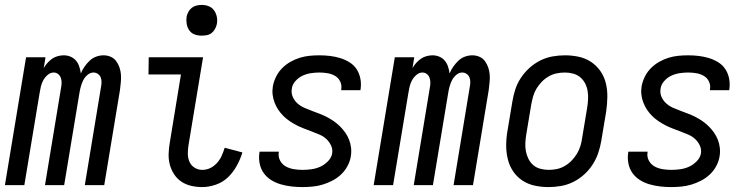

<svg xmlns="http://www.w3.org/2000/svg" viewBox="-28 -753 3048 781"><path d="M-8 0 78 -520H157L150 -476Q156 -487 165 -497Q174 -507 184 -514Q194 -521 206.5 -524.5Q219 -528 231 -528Q246 -528 259 -522.5Q272 -517 281 -506.5Q290 -496 294.5 -482Q299 -468 301 -454Q306 -468 315.5 -481.5Q325 -495 336.5 -506Q348 -517 363 -522.5Q378 -528 393 -528Q409 -528 422.5 -522Q436 -516 444.5 -504.5Q453 -493 458 -478.5Q463 -464 464 -449Q465 -434 463.5 -418.5Q462 -403 460 -387L396 0H317L383 -400Q385 -410 385 -420Q385 -430 381.5 -438.5Q378 -447 370 -452.5Q362 -458 352 -458Q339 -458 327.5 -448Q316 -438 310 -425.5Q304 -413 300.5 -400Q297 -387 295 -374L233 0H155L221 -400Q223 -410 222.5 -420Q222 -430 218.5 -438.5Q215 -447 207.5 -452.5Q200 -458 190 -458Q177 -458 165.5 -448Q154 -438 147.5 -425.5Q141 -413 138 -400Q135 -387 133 -374L71 0Z M795 8Q772 8 750 3Q728 -2 710 -14Q692 -26 680 -44.5Q668 -63 662.5 -84.5Q657 -106 658 -129Q659 -152 663 -175L708 -450H576L577 -520H798L739 -164Q736 -146 736 -128.5Q736 -111 742.5 -95.5Q749 -80 763.5 -71Q778 -62 795 -62Q812 -62 827.5 -69.5Q843 -77 855 -90.5Q867 -104 874 -120Q881 -136 886 -152L958 -133Q950 -106 935.5 -79.5Q921 -53 900 -32.5Q879 -12 850.5 -2Q822 8 795 8ZM792 -608Q777 -608 763.5 -613Q750 -618 742 -629.5Q734 -641 731.5 -655.5Q729 -670 731 -685Q733 -695 738.5 -705Q744 -715 752.5 -721.5Q761 -728 771.5 -730.5Q782 -733 793 -733Q808 -733 821.5 -727.5Q835 -722 843 -710.5Q851 -699 854 -684.5Q857 -670 854 -655Q852 -645 846.5 -635Q841 -625 832.5 -618.5Q824 -612 813.5 -610Q803 -608 792 -608Z M1202 8Q1180 8 1158 5.5Q1136 3 1115 -3Q1094 -9 1076 -20Q1058 -31 1045.5 -48Q1033 -65 1028.5 -86.5Q1024 -108 1027 -130L1028 -136H1106V-133Q1103 -115 1111.5 -99.5Q1120 -84 1134.5 -76Q1149 -68 1166.5 -65Q1184 -62 1203 -62Q1220 -62 1238.5 -64.5Q1257 -67 1274 -74.5Q1291 -82 1305.5 -96.5Q1320 -111 1323 -128Q1326 -146 1318.5 -161.5Q1311 -177 1299 -188Q1287 -199 1271.5 -205.5Q1256 -212 1240.5 -218Q1225 -224 1209 -230Q1193 -236 1178.5 -243.5Q1164 -251 1150 -260.5Q1136 -270 1124.5 -281.5Q1113 -293 1104 -306.5Q1095 -320 1089 -335.5Q1083 -351 1081 -368Q1079 -385 1082 -403Q1086 -423 1095.5 -442Q1105 -461 1120 -476Q1135 -491 1153.5 -501.5Q1172 -512 1191.5 -518Q1211 -524 1231 -526Q1251 -528 1271 -528Q1293 -528 1314 -525.5Q1335 -523 1355 -517Q1375 -511 1393 -500Q1411 -489 1422 -472.5Q1433 -456 1437.5 -435Q1442 -414 1439 -392L1438 -386H1360V-389Q1363 -406 1356 -421Q1349 -436 1335.5 -444Q1322 -452 1305.5 -455Q1289 -458 1271 -458Q1255 -458 1237.5 -455.5Q1220 -453 1203.5 -445.5Q1187 -438 1174 -423.5Q1161 -409 1159 -392Q1156 -374 1163 -358.5Q1170 -343 1182.5 -332Q1195 -321 1210 -314.5Q1225 -308 1241 -302Q1257 -296 1272.5 -290Q1288 -284 1302.5 -276.5Q1317 -269 1330.5 -259.5Q1344 -250 1355.5 -238.5Q1367 -227 1376.5 -213.5Q1386 -200 1392 -184.5Q1398 -169 1400 -152Q1402 -135 1399 -117Q1396 -97 1385.5 -77.5Q1375 -58 1359 -43Q1343 -28 1323.5 -18Q1304 -8 1284 -2Q1264 4 1243 6Q1222 8 1202 8Z M1492 0 1578 -520H1657L1650 -476Q1656 -487 1665 -497Q1674 -507 1684 -514Q1694 -521 1706.5 -524.5Q1719 -528 1731 -528Q1746 -528 1759 -522.5Q1772 -517 1781 -506.5Q1790 -496 1794.5 -482Q1799 -468 1801 -454Q1806 -468 1815.5 -481.5Q1825 -495 1836.5 -506Q1848 -517 1863 -522.5Q1878 -528 1893 -528Q1909 -528 1922.5 -522Q1936 -516 1944.5 -504.5Q1953 -493 1958 -478.5Q1963 -464 1964 -449Q1965 -434 1963.5 -418.5Q1962 -403 1960 -387L1896 0H1817L1883 -400Q1885 -410 1885 -420Q1885 -430 1881.5 -438.5Q1878 -447 1870 -452.5Q1862 -458 1852 -458Q1839 -458 1827.5 -448Q1816 -438 1810 -425.5Q1804 -413 1800.5 -400Q1797 -387 1795 -374L1733 0H1655L1721 -400Q1723 -410 1722.5 -420Q1722 -430 1718.5 -438.5Q1715 -447 1707.5 -452.5Q1700 -458 1690 -458Q1677 -458 1665.5 -448Q1654 -438 1647.5 -425.5Q1641 -413 1638 -400Q1635 -387 1633 -374L1571 0Z M2203 8Q2174 8 2146.5 2Q2119 -4 2096.5 -19Q2074 -34 2059 -56.5Q2044 -79 2037.5 -106Q2031 -133 2031 -161.5Q2031 -190 2036 -219L2056 -339Q2060 -364 2068 -389Q2076 -414 2091 -436.5Q2106 -459 2126 -477Q2146 -495 2170 -507Q2194 -519 2219.5 -523.5Q2245 -528 2270 -528Q2299 -528 2326.5 -522Q2354 -516 2376.5 -501Q2399 -486 2414.5 -463.5Q2430 -441 2436.5 -414Q2443 -387 2442.5 -358.5Q2442 -330 2438 -301L2418 -181Q2414 -156 2405.5 -131Q2397 -106 2382.5 -83.5Q2368 -61 2348 -43Q2328 -25 2304 -13Q2280 -1 2254 3.5Q2228 8 2203 8ZM2204 -62Q2221 -62 2237.5 -65.5Q2254 -69 2269.5 -78Q2285 -87 2297.5 -100Q2310 -113 2319 -128Q2328 -143 2333 -159.5Q2338 -176 2340 -192L2360 -312Q2363 -330 2364 -347.5Q2365 -365 2362.5 -381.5Q2360 -398 2352.5 -413Q2345 -428 2332.5 -438.5Q2320 -449 2303.5 -453.5Q2287 -458 2270 -458Q2253 -458 2236 -454.5Q2219 -451 2203.5 -442Q2188 -433 2175.5 -420Q2163 -407 2154 -392Q2145 -377 2140.5 -360.5Q2136 -344 2133 -328L2113 -208Q2110 -190 2109 -172.5Q2108 -155 2111 -138.5Q2114 -122 2121.5 -107Q2129 -92 2141 -81.5Q2153 -71 2170 -66.5Q2187 -62 2204 -62Z M2702 8Q2680 8 2658 5.5Q2636 3 2615 -3Q2594 -9 2576 -20Q2558 -31 2545.5 -48Q2533 -65 2528.5 -86.5Q2524 -108 2527 -130L2528 -136H2606V-133Q2603 -115 2611.5 -99.5Q2620 -84 2634.5 -76Q2649 -68 2666.5 -65Q2684 -62 2703 -62Q2720 -62 2738.5 -64.5Q2757 -67 2774 -74.5Q2791 -82 2805.5 -96.5Q2820 -111 2823 -128Q2826 -146 2818.5 -161.5Q2811 -177 2799 -188Q2787 -199 2771.5 -205.5Q2756 -212 2740.5 -218Q2725 -224 2709 -230Q2693 -236 2678.5 -243.5Q2664 -251 2650 -260.5Q2636 -270 2624.5 -281.5Q2613 -293 2604 -306.5Q2595 -320 2589 -335.5Q2583 -351 2581 -368Q2579 -385 2582 -403Q2586 -423 2595.5 -442Q2605 -461 2620 -476Q2635 -491 2653.5 -501.5Q2672 -512 2691.5 -518Q2711 -524 2731 -526Q2751 -528 2771 -528Q2793 -528 2814 -525.5Q2835 -523 2855 -517Q2875 -511 2893 -500Q2911 -489 2922 -472.5Q2933 -456 2937.5 -435Q2942 -414 2939 -392L2938 -386H2860V-389Q2863 -406 2856 -421Q2849 -436 2835.5 -444Q2822 -452 2805.5 -455Q2789 -458 2771 -458Q2755 -458 2737.5 -455.5Q2720 -453 2703.5 -445.5Q2687 -438 2674 -423.5Q2661 -409 2659 -392Q2656 -374 2663 -358.5Q2670 -343 2682.5 -332Q2695 -321 2710 -314.5Q2725 -308 2741 -302Q2757 -296 2772.5 -290Q2788 -284 2802.5 -276.5Q2817 -269 2830.5 -259.5Q2844 -250 2855.5 -238.5Q2867 -227 2876.5 -213.5Q2886 -200 2892 -184.5Q2898 -169 2900 -152Q2902 -135 2899 -117Q2896 -97 2885.5 -77.5Q2875 -58 2859 -43Q2843 -28 2823.5 -18Q2804 -8 2784 -2Q2764 4 2743 6Q2722 8 2702 8Z"/></svg>

Font: Iosevka Algr
Style: Italic
Weight: 400
Italic angle: -9°
Monospace: yes
Designer: Belleve Invis
Foundry: Belleve Invis
Version: Version 26.0.2; ttfautohint (v1.8.3)